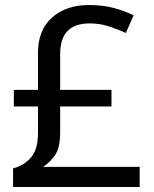

<svg xmlns="http://www.w3.org/2000/svg" viewBox="-20 -743 612 763"><path d="M334 -723Q389 -723 433 -711Q477 -699 511 -682L480 -612Q450 -626 413.5 -638Q377 -650 336 -650Q279 -650 249 -620.5Q219 -591 219 -525V-386H423V-320H219V-216Q219 -155 198 -125.5Q177 -96 151 -80H535V0H32V-74Q75 -85 103 -117Q131 -149 131 -215V-320H35V-386H131V-534Q131 -623 186.5 -673Q242 -723 334 -723Z"/></svg>

Font: Noto Sans Samaritan
Style: Regular
Weight: 400
Designer: Monotype Design Team
Foundry: Monotype Imaging Inc.
Version: Version 2.001; ttfautohint (v1.8.4.7-5d5b)